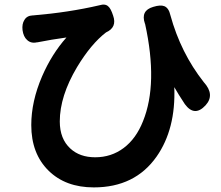

<svg xmlns="http://www.w3.org/2000/svg" viewBox="-20 -764 961 835"><path d="M388 51Q265 51 191 -22Q116 -96 116 -220Q116 -323 163 -432Q205 -529 269 -601Q203 -592 143 -580Q142 -580 141 -580Q115 -574 98 -590Q82 -604 78 -633Q75 -660 86 -677Q97 -696 122 -697Q123 -697 124 -697Q279 -710 412 -741Q438 -749 451 -736Q462 -727 472 -696Q490 -645 441 -623Q376 -573 315 -472Q240 -346 240 -236Q240 -160 286 -118Q327 -80 394 -80Q464 -80 518 -120.5Q572 -161 602 -237Q668 -400 611 -660Q611 -661 610 -662Q591 -718 646 -734Q678 -744 695 -737Q714 -729 721 -698Q766 -534 866 -407Q916 -352 874 -306Q826 -254 784 -311Q755 -355 738 -385Q745 -203 661 -83Q567 51 388 51Z"/></svg>

Font: GenSenRounded TW B
Style: Regular
Weight: 700
Version: Version 1.501;PS 1;hotconv 16.6.51;makeotf.lib2.5.65220